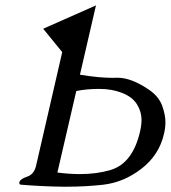

<svg xmlns="http://www.w3.org/2000/svg" viewBox="-20 -687 635 714"><path d="M193.4 -45.4Q237.3 -39.6 277.3 -39.6Q339.4 -39.6 390.6 -54.7Q473.6 -79.1 501 -198.7Q506.3 -222.2 506.3 -241.7Q506.3 -271.5 489.5 -298.8Q472.7 -326.2 434.6 -341.3Q396.5 -356.4 349.6 -356.4Q302.2 -356.4 263.7 -348.6ZM211.4 -493.2 140.6 -580.1 336.9 -667 277.3 -409.2Q348.1 -397.5 398.9 -397.5Q406.2 -397.5 413.1 -397.9H417.5Q469.7 -397.9 536.6 -351.6Q571.3 -326.7 583.3 -293.2Q595.2 -259.8 595.2 -232.9Q595.2 -211.9 589.8 -189Q571.8 -110.4 506.1 -59.6Q440.4 -8.8 363.3 0Q297.4 7.3 229 7.3H213.4Q136.7 6.3 60.1 0Q51.8 0 51.8 -6.3Q51.8 -7.8 52.2 -9.8Q55.2 -21.5 80.8 -30Q106.4 -38.6 113.8 -69.3Z"/></svg>

Font: Caudex
Style: Italic
Weight: 400
Italic angle: -13°
Version: Version 1.04